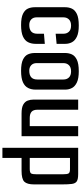

<svg xmlns="http://www.w3.org/2000/svg" viewBox="440 -955 674 1594"><g transform="rotate(90 777.0 -158.0)"><path d="M188 4Q126 4 94 -12Q62 -28 51 -53.5Q40 -79 40 -109V-362Q40 -392 51.5 -417.5Q63 -443 95.5 -459Q128 -475 192 -475Q251 -475 284 -459.5Q317 -444 330.5 -418.5Q344 -393 344 -363V-291L260 -283V-348Q260 -376 243 -393.5Q226 -411 192 -411Q159 -411 141.5 -393.5Q124 -376 124 -348V-125Q124 -97 141 -80.5Q158 -64 187 -64Q260 -64 260 -130V-186L344 -193V-116Q344 -82 330.5 -54.5Q317 -27 283 -11.5Q249 4 188 4Z M568 4Q506 4 474 -12Q442 -28 431 -53.5Q420 -79 420 -109V-362Q420 -392 431.5 -417.5Q443 -443 475.5 -459Q508 -475 572 -475Q631 -475 664 -459.5Q697 -444 710.5 -418.5Q724 -393 724 -363V-116Q724 -82 710.5 -54.5Q697 -27 663 -11.5Q629 4 568 4ZM567 -64Q640 -64 640 -130V-348Q640 -376 623 -393.5Q606 -411 572 -411Q539 -411 521.5 -393.5Q504 -376 504 -348V-125Q504 -97 521 -80.5Q538 -64 567 -64Z M922 0Q872 0 847.5 -14.5Q823 -29 815 -51.5Q807 -74 807 -96V-470H891V-132Q891 -98 908 -83Q925 -68 959 -68H1027V-470H1111V0Z M1207 -470H1424Q1468 -470 1485.5 -458.5Q1503 -447 1507 -417.5Q1511 -388 1511 -334V-105Q1511 -46 1488.5 -23Q1466 0 1398 0H1291V159H1207ZM1291 -402V-68H1383Q1415 -68 1421 -81Q1427 -94 1427 -128V-341Q1427 -381 1419 -391.5Q1411 -402 1385 -402Z"/></g></svg>

Font: Smooch Sans SemiBold
Style: Bold
Weight: 600
Designer: Robert E. Leuschke
Foundry: Robert E. Leuschke
Version: Version 1.010; ttfautohint (v1.8.3)